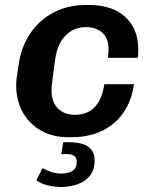

<svg xmlns="http://www.w3.org/2000/svg" viewBox="-20 -541 640 771"><path d="M254 10Q192 10 145 -16.5Q98 -43 71.5 -90Q45 -137 45 -199Q45 -212 47 -228Q49 -244 54 -276Q64 -351 100.5 -405.5Q137 -460 194.5 -490.5Q252 -521 324 -521H337Q431 -521 483 -473Q535 -425 535 -345Q535 -336 535 -327Q535 -318 533 -309H413Q416 -327 416 -342Q416 -387 391 -409.5Q366 -432 326 -432Q276 -432 243 -398Q210 -364 202 -305Q195 -254 191.5 -228.5Q188 -203 187.5 -193.5Q187 -184 187 -178Q187 -130 213 -105Q239 -80 280 -80Q331 -80 360.5 -111Q390 -142 399 -203H518Q504 -103 437.5 -46.5Q371 10 267 10ZM228 210Q200 210 172.5 203.5Q145 197 126 183L151 134Q162 141 183 148.5Q204 156 227 156Q242 156 256 152Q270 148 279 138Q288 128 288 110Q288 92 278 85Q268 78 251 78H226L234 30H257Q284 30 307.5 36Q331 42 345.5 58.5Q360 75 360 104Q360 136 346.5 157Q333 178 312 189.5Q291 201 268.5 205.5Q246 210 228 210Z"/></svg>

Font: Chivo Mono SemiBold
Style: Italic
Weight: 600
Italic angle: -8.05°
Monospace: yes
Version: Version 1.008